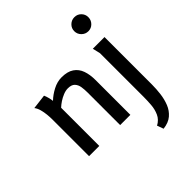

<svg xmlns="http://www.w3.org/2000/svg" viewBox="-252 -906 1302 1302"><g transform="rotate(-45 399.0 -255.5)"><path d="M151 -506Q158 -490 162.5 -472.5Q167 -455 169 -438Q199 -467 240 -488.5Q281 -510 323 -510Q379 -510 412 -487.5Q445 -465 459 -425.5Q473 -386 473 -334V0H375V-313Q375 -341 371 -367Q367 -393 351 -410Q335 -427 300 -427Q279 -427 255.5 -417.5Q232 -408 211.5 -394.5Q191 -381 175 -366V0H77V-354Q77 -373 74.5 -399.5Q72 -426 65 -451.5Q58 -477 45 -493ZM740 -670Q740 -642 720.5 -622Q701 -602 673 -602Q645 -602 625 -622Q605 -642 605 -670Q605 -698 625 -717.5Q645 -737 673 -737Q701 -737 720.5 -717.5Q740 -698 740 -670ZM722 -497V-42Q722 0 716.5 44.5Q711 89 695.5 128Q680 167 649 193.5Q618 220 566 226L549 180Q586 160 601.5 126Q617 92 620 52Q623 12 623 -24V-441L610 -497Z"/></g></svg>

Font: Rosario Light SemiBold
Style: Regular
Weight: 600
Version: Version 1.101; ttfautohint (v1.8.1.43-b0c9)